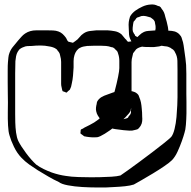

<svg xmlns="http://www.w3.org/2000/svg" viewBox="-20 -773 845 848"><path d="M803 -358Q803 -347 803.5 -323.5Q804 -300 803.5 -272.5Q803 -245 801 -221.5Q799 -198 795 -187Q791 -172 783 -149.5Q775 -127 764.5 -104Q754 -81 740 -66Q729 -55 705.5 -39Q682 -23 655.5 -7Q629 9 605.5 22.5Q582 36 571 42Q556 47 532.5 49.5Q509 52 485.5 53Q462 54 447 55Q436 55 407 55Q378 55 343.5 53Q309 51 280 45.5Q251 40 240 31Q218 21 194 7Q170 -7 147 -21Q128 -33 109 -46.5Q90 -60 74 -77Q55 -97 41.5 -125Q28 -153 22 -175Q17 -190 15.5 -219Q14 -248 14.5 -277Q15 -306 15 -321Q15 -332 14.5 -356.5Q14 -381 14 -409Q14 -437 14 -461.5Q14 -486 15 -497Q16 -508 17 -519Q18 -530 22 -540Q28 -556 39 -568.5Q50 -581 60 -594Q67 -602 74.5 -610.5Q82 -619 91 -625Q112 -639 140 -639Q168 -639 190 -639Q201 -639 214 -638.5Q227 -638 238 -634Q249 -630 256.5 -623Q264 -616 270 -608Q273 -604 275.5 -598Q278 -592 282 -589Q284 -588 288 -587.5Q292 -587 294 -586Q296 -586 298.5 -585Q301 -584 302 -584Q304 -585 307 -587.5Q310 -590 312 -591Q323 -598 331 -608.5Q339 -619 350 -626Q362 -634 377 -636Q392 -638 405 -639H456Q472 -638 488 -635Q504 -632 517 -621Q522 -616 527 -609Q532 -602 538 -597Q541 -591 545 -589Q547 -588 551 -589Q555 -590 557 -590H565Q569 -592 572 -595.5Q575 -599 578 -601Q587 -609 596 -618Q605 -627 616 -632Q625 -636 635.5 -636.5Q646 -637 656 -638Q664 -639 673 -639Q682 -639 690 -639Q713 -639 739 -636.5Q765 -634 779 -613Q783 -606 784 -600Q789 -587 791 -572.5Q793 -558 795 -544Q797 -530 799 -515Q801 -500 802 -486Q803 -471 803 -447Q803 -423 803 -399Q803 -375 803 -358ZM209 -11Q241 0 271 4Q294 8 327.5 9Q361 10 383 10Q398 10 422.5 9.5Q447 9 472 7.5Q497 6 512 2Q521 -4 543.5 -20Q566 -36 595 -57.5Q624 -79 653 -101Q682 -123 704.5 -141Q727 -159 736 -168Q745 -179 751 -203.5Q757 -228 759.5 -256Q762 -284 763 -308.5Q764 -333 764 -344V-464Q764 -484 763.5 -504.5Q763 -525 753 -542Q752 -544 750.5 -547Q749 -550 747 -551Q746 -553 743 -555Q740 -557 738 -558Q736 -560 733.5 -561.5Q731 -563 728 -564Q718 -569 706 -569Q697 -571 687 -571Q677 -571 667 -571Q654 -571 640.5 -571Q627 -571 614 -568Q606 -567 597 -564Q588 -561 581 -555Q580 -554 578.5 -551.5Q577 -549 575 -547L568 -538Q567 -535 566.5 -531.5Q566 -528 565 -525Q561 -512 561 -499Q561 -486 561 -473V-361Q561 -342 561 -322.5Q561 -303 557 -284Q552 -273 533 -254Q514 -235 489.5 -215.5Q465 -196 443 -182.5Q421 -169 410 -167Q398 -166 386.5 -166.5Q375 -167 363 -169Q361 -170 358 -170Q355 -170 352 -171Q349 -173 346 -175.5Q343 -178 340 -180Q339 -181 337.5 -181.5Q336 -182 335 -186Q336 -188 336 -193Q336 -198 337 -200Q338 -202 341.5 -203Q345 -204 346 -205Q353 -210 361 -213.5Q369 -217 376 -221Q417 -241 446 -276Q457 -287 468 -314.5Q479 -342 487.5 -374Q496 -406 501.5 -433.5Q507 -461 507 -472Q507 -487 507 -504Q507 -521 502 -535Q501 -538 500 -541.5Q499 -545 497 -547Q496 -549 493.5 -551Q491 -553 489 -555Q488 -557 485.5 -559Q483 -561 481 -562Q479 -564 476 -564Q473 -564 471 -565Q460 -569 448.5 -570Q437 -571 426 -571Q411 -571 395.5 -571Q380 -571 365 -570Q358 -569 349.5 -567.5Q341 -566 334 -562Q325 -558 318.5 -549Q312 -540 309 -530Q305 -517 305 -503Q305 -489 305 -475Q304 -457 302.5 -439Q301 -421 297 -404Q295 -389 289 -378Q288 -376 285 -374Q282 -372 280 -370Q279 -369 277 -366.5Q275 -364 274 -364Q273 -364 270.5 -365Q268 -366 266 -367Q265 -368 261.5 -368.5Q258 -369 257 -370Q255 -373 254 -378.5Q253 -384 252 -388Q250 -395 250 -402.5Q250 -410 250 -417V-473Q250 -486 250 -499.5Q250 -513 246 -526Q245 -529 244.5 -532.5Q244 -536 242 -539Q241 -541 239.5 -543.5Q238 -546 236 -547Q235 -549 233 -552Q231 -555 229 -556Q223 -561 214 -564Q205 -567 197 -568Q179 -572 159 -572Q139 -572 120 -570Q111 -570 101.5 -569.5Q92 -569 84 -565Q72 -561 64 -553Q63 -552 61.5 -549Q60 -546 58 -544Q53 -535 51 -524.5Q49 -514 48 -503Q47 -481 47 -449Q47 -417 47 -394V-269Q47 -254 47.5 -232Q48 -210 51 -187.5Q54 -165 61 -150Q72 -128 95 -97Q118 -66 140 -46Q155 -35 172.5 -26.5Q190 -18 209 -11ZM608 -257Q609 -249 608 -238Q607 -227 601 -217Q598 -213 594.5 -208.5Q591 -204 587 -202Q585 -201 582 -200.5Q579 -200 576 -199Q564 -195 551.5 -196Q539 -197 526 -198Q510 -200 491 -202.5Q472 -205 457 -213Q447 -218 439 -227Q431 -236 424 -245Q418 -253 412.5 -262Q407 -271 405 -281Q403 -289 404 -298Q405 -307 407 -314Q407 -318 409 -324Q416 -337 428 -344Q440 -351 453 -355Q466 -360 479 -364.5Q492 -369 505 -371Q513 -373 522 -373Q531 -373 539 -373Q547 -372 556.5 -371Q566 -370 573 -367Q577 -366 582.5 -362Q588 -358 590 -355Q592 -353 593 -349.5Q594 -346 595 -344Q600 -333 602.5 -320.5Q605 -308 606 -294Q607 -285 607.5 -276Q608 -267 608 -257ZM559 -289Q560 -294 558 -298.5Q556 -303 554 -307Q554 -311 553 -312Q552 -313 548 -313.5Q544 -314 542 -314Q541 -315 538 -316Q535 -317 534 -316Q532 -316 529.5 -313.5Q527 -311 525 -309Q517 -303 512 -294.5Q507 -286 504 -276Q501 -270 501 -265Q502 -262 505 -258.5Q508 -255 509 -253Q510 -252 510.5 -250.5Q511 -249 512 -248Q514 -247 518.5 -246.5Q523 -246 527 -247Q531 -248 536.5 -249.5Q542 -251 545 -253L549 -260Q551 -262 553.5 -265Q556 -268 557 -271Q559 -275 558.5 -280Q558 -285 559 -289ZM659 -565Q642 -565 623.5 -565.5Q605 -566 588 -572Q580 -574 572.5 -578.5Q565 -583 560 -590Q559 -592 558 -595Q557 -598 555 -601Q551 -610 550 -620Q549 -630 549 -640Q548 -652 548 -664Q548 -676 551 -688Q552 -690 552.5 -693Q553 -696 554 -699Q558 -707 564.5 -714Q571 -721 578 -726Q592 -736 609.5 -744Q627 -752 645 -753Q662 -755 677 -747Q679 -746 682.5 -745.5Q686 -745 687 -743Q689 -742 691 -739Q693 -736 694 -734Q701 -726 704.5 -717.5Q708 -709 710 -699Q717 -677 721.5 -654Q726 -631 720 -608Q718 -600 714 -591.5Q710 -583 703 -577Q694 -570 682.5 -568Q671 -566 659 -565ZM645 -696Q635 -699 625 -701.5Q615 -704 604 -702L594 -698Q592 -697 589 -696.5Q586 -696 584 -694Q582 -693 580.5 -690Q579 -687 577 -685Q576 -684 574 -681.5Q572 -679 570 -677Q569 -675 569 -672Q569 -669 568 -667Q567 -660 566 -651Q565 -642 567 -634Q568 -632 569.5 -629Q571 -626 572 -624Q574 -623 575 -620Q576 -617 577 -615L587 -609Q589 -608 591.5 -606.5Q594 -605 596 -604Q604 -601 612.5 -601Q621 -601 629 -602Q631 -603 634 -603Q637 -603 639 -604Q641 -605 643.5 -607Q646 -609 648 -610Q650 -612 653 -613.5Q656 -615 657 -617Q659 -619 660 -622Q661 -625 662 -627Q671 -647 665 -669Q664 -672 664 -675Q664 -678 662 -680Q660 -685 655 -688.5Q650 -692 645 -696Z"/></svg>

Font: Rubik Vinyl
Style: Regular
Weight: 400
Designer: Hubert and Fischer, NaN
Foundry: Hubert and Fischer, NaN
Version: Version 2.200